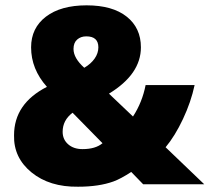

<svg xmlns="http://www.w3.org/2000/svg" viewBox="-20 -694 789 723"><path d="M97.1 -515.7Q97.1 -588.5 152.9 -631.2Q208.8 -673.9 306.1 -673.9Q403.4 -673.9 457 -631.4Q510.6 -589 510.6 -515.7Q510.6 -414.6 390.3 -341.3L480.8 -255.3Q515.7 -308.9 528.3 -373.6H712.8Q699.2 -309.9 669.1 -246Q639 -182 603.6 -139.5L749.2 0H519.2L474.2 -46.5Q434.8 -20.7 407 -10.6Q352.4 9.1 274 9.1Q166.8 10.6 98.8 -44.7Q30.8 -100.1 32.9 -184.5Q32.9 -303.8 156.7 -367Q97.1 -433.8 97.1 -515.7ZM215.9 -197.7Q215.9 -168.9 236.6 -150.7Q257.3 -132.5 290.7 -132.5Q339.7 -132.5 366 -154.7L253.3 -269.5Q215.9 -241.2 215.9 -197.7ZM350.4 -515.7Q350.4 -557.1 304.9 -557.1Q284.1 -557.1 270.5 -545Q256.8 -532.9 256.8 -509.6Q256.8 -475.2 297.3 -438.8Q322.5 -453.5 336.5 -473.7Q350.4 -493.9 350.4 -515.7Z"/></svg>

Font: Khula ExtraBold
Style: Regular
Weight: 800
Designer: Erin McLaughlin, Steve Matteson
Version: Version 1.002;PS 1.0;hotconv 1.0.72;makeotf.lib2.5.5900; ttf